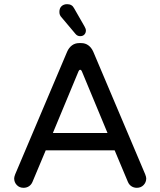

<svg xmlns="http://www.w3.org/2000/svg" viewBox="-20 -894 769 920"><path d="M341.8 -731.4 274.4 -811.5Q264.6 -821.3 264.6 -836.9Q264.6 -854.5 274.9 -864.3Q285.2 -874 301.8 -874Q325.2 -874 335 -854.5L384.8 -767.6Q391.6 -755.9 391.6 -748Q391.6 -736.3 384.3 -728.5Q377 -720.7 364.3 -720.7Q350.6 -720.7 341.8 -731.4ZM47.9 -39.1Q47.9 -45.9 52.7 -58.6L301.8 -646.5Q310.5 -666 325.2 -676.8Q339.8 -687.5 359.4 -687.5H369.1Q388.7 -687.5 403.3 -676.8Q418 -666 426.8 -646.5L675.8 -58.6Q680.7 -45.9 680.7 -39.1Q680.7 -20.5 668 -7.3Q655.3 5.9 635.7 5.9Q621.1 5.9 609.9 -1.5Q598.6 -8.8 592.8 -22.5L529.3 -173.8H199.2L135.7 -22.5Q129.9 -8.8 118.7 -1.5Q107.4 5.9 92.8 5.9Q73.2 5.9 60.5 -7.3Q47.9 -20.5 47.9 -39.1ZM364.3 -559.6Q359.4 -559.6 356.4 -552.7L233.4 -256.8H495.1L372.1 -552.7Q369.1 -559.6 364.3 -559.6Z"/></svg>

Font: FakePearl
Style: Regular
Weight: 400
Version: Version 1.2